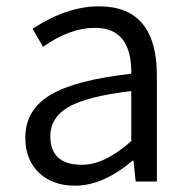

<svg xmlns="http://www.w3.org/2000/svg" viewBox="-20 -574 599 607"><path d="M105 -26Q60 -68 60 -139Q60 -227 141 -275Q219 -321 395 -341Q397 -486 280 -486Q201 -486 116 -426L83 -483Q191 -554 293 -554Q476 -554 476 -335V0H409L402 -66H399Q306 13 217 13Q148 13 105 -26ZM395 -128V-286Q256 -270 195 -235Q139 -201 139 -144Q139 -53 239 -53Q311 -53 395 -128Z"/></svg>

Font: KaiGen Gothic SC Normal
Style: Regular
Weight: 300
Designer: Ryoko NISHIZUKA Ë•øÂ°öÊ∂ºÂ≠ê (kana & ideographs); Paul D. Hunt (Latin, Greek & Cyrillic); Wenlong ZHANG Âº†ÊñáÈæô (bopom
Version: Version 1.001 October 10, 2014